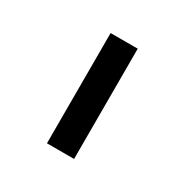

<svg xmlns="http://www.w3.org/2000/svg" viewBox="-75 -802 353 368"><g transform="rotate(30 102.0 -618.0)"><path d="M72 -496V-740H132V-496Z"/></g></svg>

Font: Oxanium ExtraLight Light
Style: Regular
Weight: 300
Version: Version 2.000